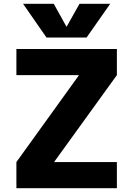

<svg xmlns="http://www.w3.org/2000/svg" viewBox="-20 -987 699 1007"><path d="M330 -848 397 -967H558L434 -790H224L101 -967H262L328 -848ZM66 -730H593V-593L265 -139V-137H593V0H66V-137L393 -591V-593H66Z"/></svg>

Font: M PLUS 1p ExtraBold
Style: Regular
Weight: 800
Version: Version 1.062